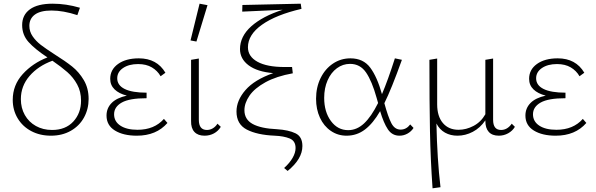

<svg xmlns="http://www.w3.org/2000/svg" viewBox="-20 -731 3226 1040"><path d="M275 -437Q334 -400 371 -370.5Q408 -341 434 -297Q460 -253 460 -195Q460 -140 435 -94.5Q410 -49 363.5 -22.5Q317 4 256 4Q196 4 149 -21Q102 -46 75.5 -90.5Q49 -135 49 -190Q49 -270 103 -329.5Q157 -389 237 -420Q169 -465 134.5 -503.5Q100 -542 100 -595Q100 -650 142 -680.5Q184 -711 265 -711Q338 -711 413 -689L399 -649Q323 -674 259 -674Q199 -674 169 -652Q139 -630 139 -591Q139 -560 157 -534Q175 -508 201 -488Q227 -468 275 -437ZM419 -186Q419 -235 398 -273.5Q377 -312 344.5 -340.5Q312 -369 264 -402Q187 -374 140 -319.5Q93 -265 93 -194Q93 -146 114.5 -108Q136 -70 174.5 -48.5Q213 -27 262 -27Q335 -27 377 -72.5Q419 -118 419 -186Z M887 -65Q827 4 721 4Q648 4 602.5 -24Q557 -52 557 -105Q557 -145 584.5 -173Q612 -201 667 -213Q624 -224 600.5 -247Q577 -270 577 -304Q577 -354 619.5 -384.5Q662 -415 732 -415Q830 -415 876 -337L850 -318Q833 -348 802.5 -366Q772 -384 728 -384Q678 -384 646.5 -362.5Q615 -341 615 -307Q615 -269 655.5 -249Q696 -229 774 -229V-199Q681 -199 639.5 -175.5Q598 -152 598 -112Q598 -73 632 -50.5Q666 -28 725 -28Q816 -28 868 -87Z M1012 -512 1061 -711 1104 -703 1044 -506ZM1015 -76V-407L1057 -414V-82Q1057 -27 1101 -27Q1117 -27 1132 -35.5Q1147 -44 1158 -61L1176 -44Q1162 -21 1139 -8.5Q1116 4 1088 4Q1052 4 1033 -16.5Q1014 -37 1015 -76Z M1618 60Q1618 130 1538 195L1519 179Q1549 152 1565 124Q1581 96 1581 71Q1581 32 1549 19Q1517 6 1468 4Q1373 0 1317 -29Q1261 -58 1261 -127Q1261 -187 1309.5 -243Q1358 -299 1460 -335Q1374 -342 1327 -377Q1280 -412 1280 -465Q1280 -534 1341 -588.5Q1402 -643 1511 -678L1292 -668L1293 -704L1609 -711L1613 -683Q1475 -651 1399 -597Q1323 -543 1323 -475Q1323 -425 1374.5 -396.5Q1426 -368 1521 -368H1562L1566 -334Q1477 -318 1418 -285.5Q1359 -253 1331.5 -213Q1304 -173 1304 -134Q1304 -84 1348.5 -59.5Q1393 -35 1481 -31Q1543 -27 1580.5 -9Q1618 9 1618 60Z M2220 -38Q2208 -19 2187.5 -7.5Q2167 4 2144 4Q2104 4 2081 -30.5Q2058 -65 2039 -129Q2001 -63 1957 -29.5Q1913 4 1857 4Q1810 4 1772 -22Q1734 -48 1713 -93.5Q1692 -139 1692 -196Q1692 -258 1716.5 -308Q1741 -358 1783.5 -386.5Q1826 -415 1878 -415Q1948 -415 1985.5 -364.5Q2023 -314 2049 -221Q2081 -296 2119 -415L2157 -407Q2100 -248 2062 -172Q2082 -98 2100 -63.5Q2118 -29 2150 -29Q2181 -29 2202 -57ZM2028 -173 2020 -201Q1995 -291 1963 -338Q1931 -385 1876 -385Q1837 -385 1805 -361.5Q1773 -338 1754.5 -296Q1736 -254 1736 -201Q1736 -125 1772.5 -75.5Q1809 -26 1866 -26Q1913 -26 1952 -62.5Q1991 -99 2028 -173Z M2769 -44Q2756 -22 2732.5 -9Q2709 4 2682 4Q2646 4 2627.5 -16.5Q2609 -37 2609 -76V-79Q2581 -38 2541 -17Q2501 4 2458 4Q2420 4 2390.5 -12.5Q2361 -29 2344 -62Q2348 131 2366 283L2323 289Q2312 134 2309 -20.5Q2306 -175 2306 -407L2348 -414V-166Q2348 -101 2379 -64.5Q2410 -28 2464 -28Q2505 -28 2545 -49Q2585 -70 2609 -112V-407L2651 -414V-82Q2651 -27 2694 -27Q2728 -27 2752 -61Z M3156 -65Q3096 4 2990 4Q2917 4 2871.5 -24Q2826 -52 2826 -105Q2826 -145 2853.5 -173Q2881 -201 2936 -213Q2893 -224 2869.5 -247Q2846 -270 2846 -304Q2846 -354 2888.5 -384.5Q2931 -415 3001 -415Q3099 -415 3145 -337L3119 -318Q3102 -348 3071.5 -366Q3041 -384 2997 -384Q2947 -384 2915.5 -362.5Q2884 -341 2884 -307Q2884 -269 2924.5 -249Q2965 -229 3043 -229V-199Q2950 -199 2908.5 -175.5Q2867 -152 2867 -112Q2867 -73 2901 -50.5Q2935 -28 2994 -28Q3085 -28 3137 -87Z"/></svg>

Font: Ysabeau Infant Light
Style: Regular
Weight: 300
Designer: Christian Thalmann (Catharsis Fonts)
Version: Version 0.003